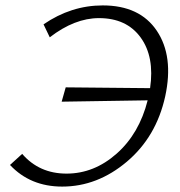

<svg xmlns="http://www.w3.org/2000/svg" viewBox="-20 -684 666 710"><path d="M360 -664Q497 -664 560 -570Q623 -476 591 -328Q558 -178 449 -86Q340 6 210 6Q92 6 17 -74L62 -115Q125 -42 226 -42Q328 -42 411.5 -116Q495 -190 526 -313L208 -308L223 -361L535 -358Q552 -474 500 -545.5Q448 -617 346 -617Q256 -617 164 -546L141 -594Q243 -664 360 -664Z"/></svg>

Font: EauTestText Semilight
Style: Italic
Weight: 300
Italic angle: -12°
Designer: Christian Thalmann (Catharsis Fonts)
Version: Version 0.001;PS 000.001;hotconv 1.0.88;makeotf.lib2.5.64775